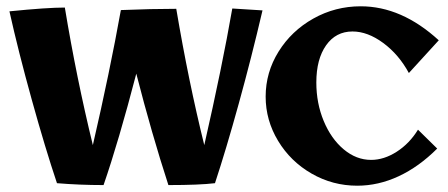

<svg xmlns="http://www.w3.org/2000/svg" viewBox="-20 -585 1424 610"><path d="M161 -3Q124 -113 81 -268Q38 -423 10 -549Q129 -561 186 -561Q223 -337 275 -124Q329 -358 364 -553Q462 -557 540 -557Q579 -326 629 -124Q686 -374 718 -558L814 -552Q779 -402 738.5 -255.5Q698 -109 663 -3Q614 3 515 3Q462 -160 413 -351Q357 -136 309 3Q233 3 161 -3Z M824 -278Q824 -355 865 -421Q906 -487 975.5 -526Q1045 -565 1126 -565Q1256 -565 1374 -457L1279 -353Q1247 -412 1197.5 -448.5Q1148 -485 1100 -485Q1047 -485 1016 -441Q985 -397 985 -323Q985 -257 1008.5 -200.5Q1032 -144 1072 -110.5Q1112 -77 1159 -77Q1200 -77 1240.5 -103Q1281 -129 1308 -173L1369 -113Q1311 -55 1246.5 -25Q1182 5 1115 5Q1037 5 970 -33.5Q903 -72 863.5 -137.5Q824 -203 824 -278Z"/></svg>

Font: Otomanopee One
Style: Regular
Weight: 400
Designer: Das Ende der Wildnis
Foundry: Gutenberg Labo
Version: Version 3.005